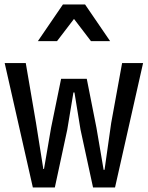

<svg xmlns="http://www.w3.org/2000/svg" viewBox="-24 -822 647 842"><path d="M120 0 -3.5 -545.5H89L134 -282.5L166 -81H169L200 -261.5L244 -476.5H356.5L399 -261.5L430.5 -77L434.5 -77.5L463.5 -282L511.5 -545.5H603.5L480.5 0H384L329 -254L302.5 -416.5H298L271 -253.5L216.5 0ZM142 -641.5 252 -802.5H349L459 -641.5H375L300.5 -739L226 -641.5Z"/></svg>

Font: Spline Sans Mono
Style: Regular
Weight: 400
Monospace: yes
Designer: Eben Sorkin, Mirko Velimirovic
Foundry: Sorkin Type
Version: Version 1.004